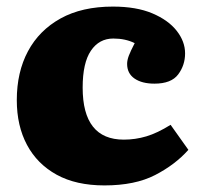

<svg xmlns="http://www.w3.org/2000/svg" viewBox="-20 -549 610 583"><path d="M297 14Q211 14 152 -18.5Q93 -51 62 -109Q31 -167 31 -245Q31 -330 65 -393.5Q99 -457 164 -493Q229 -529 323 -529Q394 -529 442.5 -508.5Q491 -488 516.5 -455.5Q542 -423 542 -387Q542 -351 521 -323Q500 -295 449 -295Q411 -295 388.5 -310.5Q366 -326 366 -355Q366 -366 371 -379.5Q376 -393 389 -418Q361 -432 324 -432Q281 -432 256 -395Q231 -358 231 -283Q231 -125 356 -125Q391 -125 424.5 -135Q458 -145 498 -170L552 -94Q512 -49 451 -17.5Q390 14 297 14Z"/></svg>

Font: Literata 12pt ExtraBold
Style: Regular
Weight: 800
Designer: Latin by Veronika Burian and Jose Scaglione. Greek by Irene Vlachou. Cyrillic by Vera Evstafieva.
Foundry: TypeTogether
Version: Version 3.002